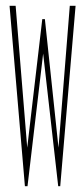

<svg xmlns="http://www.w3.org/2000/svg" viewBox="-20 -643 290 663"><path d="M66 0 13 -623H34L74 -133L126 -577H135L182 -133L221 -623H241L188 0H181L129 -458L75 0Z"/></svg>

Font: Inconsolata UltraCondensed ExtraLight
Style: Regular
Weight: 200
Width: 1
Monospace: yes
Designer: Raph Levien, Cyreal, Brenton Simpson
Foundry: Raph Levien, Cyreal, Google
Version: Version 3.100; ttfautohint (v1.8.4.7-5d5b)